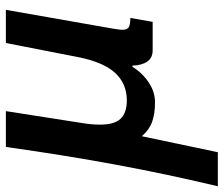

<svg xmlns="http://www.w3.org/2000/svg" viewBox="-88 -466 762 654"><g transform="rotate(-90 293.0 -139.0)"><path d="M119.5 -500H241.5L201 -241Q195.5 -208 195.5 -179Q195.5 -130 215.8 -109Q236 -88 278 -88Q335 -88 371.8 -128Q408.5 -168 425.5 -254L473.5 -500H586.5L524 -144Q522 -131.5 520.2 -120.2Q518.5 -109 518.5 -102.5Q518.5 -87 527.2 -81.5Q536 -76 559 -76L545.5 0H448.5Q423 0 410.2 -18.5Q397.5 -37 396.5 -69H392.5Q372.5 -36 340 -14Q307.5 8 272 8Q232 8 204.5 -2Q177 -12 156 -37L101.5 222H-14.5Q26.5 50 58.2 -120.8Q90 -291.5 119.5 -500Z"/></g></svg>

Font: JuliaMono Black
Style: Italic
Weight: 900
Italic angle: -9°
Monospace: yes
Designer: cormullion
Foundry: corm
Version: Version 0.057; ttfautohint (v1.8.4)